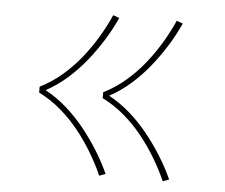

<svg xmlns="http://www.w3.org/2000/svg" viewBox="-42 -632 684 584"><g transform="rotate(5 300.0 -340.0)"><path d="M475 -95Q459 -131 438.5 -165Q418 -199 393 -230Q368 -261 337.5 -287Q307 -313 271 -331V-349Q307 -367 337.5 -393Q368 -419 393 -450Q418 -481 438.5 -515Q459 -549 475 -585L494 -578Q477 -541 456 -507.5Q435 -474 410 -443Q385 -412 355 -385.5Q325 -359 290 -340Q325 -321 355 -294.5Q385 -268 410 -237Q435 -206 456 -172.5Q477 -139 494 -102ZM281 -95Q265 -131 244.5 -165Q224 -199 199 -230Q174 -261 143.5 -287Q113 -313 77 -331V-349Q113 -367 143.5 -393Q174 -419 199 -450Q224 -481 244.5 -515Q265 -549 281 -585L300 -578Q283 -541 262 -507.5Q241 -474 216 -443Q191 -412 161 -385.5Q131 -359 96 -340Q131 -321 161 -294.5Q191 -268 216 -237Q241 -206 262 -172.5Q283 -139 300 -102Z"/></g></svg>

Font: Iosevka Curly Slab ThEx
Style: Regular
Weight: 100
Width: 7
Monospace: yes
Designer: Belleve Invis
Foundry: Belleve Invis
Version: Version 11.1.0; ttfautohint (v1.8.3)